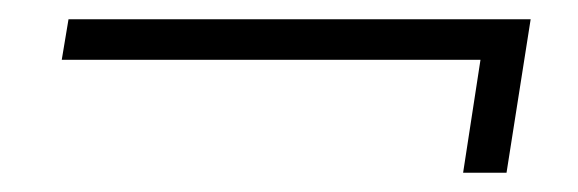

<svg xmlns="http://www.w3.org/2000/svg" viewBox="-20 -346 599 199"><path d="M460 -167 478 -284H44L51 -326H530L505 -167Z"/></svg>

Font: MuseoModerno Thin ExtraLight
Style: Italic
Weight: 250
Italic angle: -9°
Version: Version 1.003